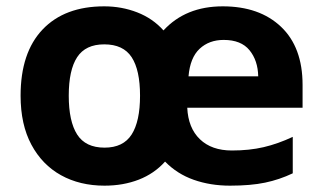

<svg xmlns="http://www.w3.org/2000/svg" viewBox="-20 -576 1018 606"><path d="M683 -556Q799 -556 867 -491.5Q935 -427 935 -308V-236H571Q574 -172 611 -136.5Q648 -101 712 -101Q767 -101 812 -111.5Q857 -122 904 -144V-29Q862 -9 816.5 0.5Q771 10 706 10Q644 10 591.5 -8.5Q539 -27 501 -66Q467 -28 418 -9Q369 10 310 10Q232 10 172.5 -23Q113 -56 79 -119.5Q45 -183 45 -274Q45 -410 114.5 -483Q184 -556 309 -556Q364 -556 413 -537Q462 -518 496 -480Q566 -556 683 -556ZM686 -450Q640 -450 610 -422Q580 -394 575 -335H795Q794 -385 767.5 -417.5Q741 -450 686 -450ZM309 -436Q250 -436 223.5 -395.5Q197 -355 197 -274Q197 -193 223.5 -151.5Q250 -110 310 -110Q369 -110 395.5 -151.5Q422 -193 422 -274Q422 -355 395.5 -395.5Q369 -436 309 -436Z"/></svg>

Font: Noto Sans Tamil
Style: Bold
Weight: 700
Designer: Jelle Bosma - Monotype Design Team
Foundry: Monotype Imaging Inc.
Version: Version 2.004; ttfautohint (v1.8.4.7-5d5b)